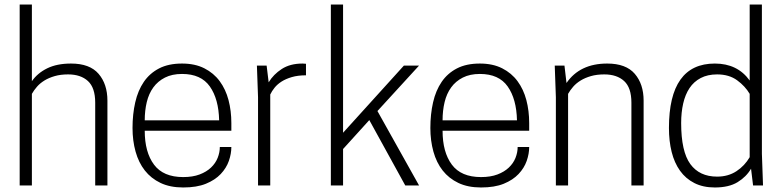

<svg xmlns="http://www.w3.org/2000/svg" viewBox="-20 -820 3456 849"><path d="M455 0H401V-366Q401 -432 369 -461.5Q337 -491 281 -491Q248 -491 222 -483.5Q196 -476 176.5 -464Q157 -452 143.5 -436.5Q130 -421 121 -405V0H67V-800H121V-461Q146 -497 189 -518Q232 -539 294 -539Q377 -539 416 -493.5Q455 -448 455 -375Z M790 9Q732 9 690 -11Q648 -31 620.5 -66Q593 -101 579.5 -149.5Q566 -198 566 -254Q566 -315 578 -367.5Q590 -420 616 -458Q642 -496 683.5 -517.5Q725 -539 785 -539Q842 -539 883.5 -518Q925 -497 951.5 -461Q978 -425 990.5 -377.5Q1003 -330 1003 -276V-242H620Q620 -147 661 -92Q702 -37 790 -37Q832 -37 862.5 -48.5Q893 -60 913 -79Q933 -98 942.5 -122Q952 -146 952 -170H1003Q1003 -140 992 -108.5Q981 -77 956 -50.5Q931 -24 890.5 -7.5Q850 9 790 9ZM949 -288Q947 -382 908 -437.5Q869 -493 785 -493Q741 -493 709.5 -477Q678 -461 658 -433.5Q638 -406 629 -368.5Q620 -331 620 -288Z M1175 0H1121V-390L1116 -530H1159L1168 -456Q1189 -491 1226 -515Q1263 -539 1318 -539Q1322 -539 1325.5 -538.5Q1329 -538 1333 -538V-487Q1297 -487 1270 -479Q1243 -471 1224.5 -459Q1206 -447 1194 -432Q1182 -417 1175 -402Z M1833 0H1772L1613 -289L1497 -161V0H1443V-800H1497V-233L1766 -530H1833L1649 -329Z M2107 9Q2049 9 2007 -11Q1965 -31 1937.5 -66Q1910 -101 1896.5 -149.5Q1883 -198 1883 -254Q1883 -315 1895 -367.5Q1907 -420 1933 -458Q1959 -496 2000.5 -517.5Q2042 -539 2102 -539Q2159 -539 2200.5 -518Q2242 -497 2268.5 -461Q2295 -425 2307.5 -377.5Q2320 -330 2320 -276V-242H1937Q1937 -147 1978 -92Q2019 -37 2107 -37Q2149 -37 2179.5 -48.5Q2210 -60 2230 -79Q2250 -98 2259.5 -122Q2269 -146 2269 -170H2320Q2320 -140 2309 -108.5Q2298 -77 2273 -50.5Q2248 -24 2207.5 -7.5Q2167 9 2107 9ZM2266 -288Q2264 -382 2225 -437.5Q2186 -493 2102 -493Q2058 -493 2026.5 -477Q1995 -461 1975 -433.5Q1955 -406 1946 -368.5Q1937 -331 1937 -288Z M2826 0H2772V-366Q2772 -432 2740 -461.5Q2708 -491 2652 -491Q2619 -491 2593 -483.5Q2567 -476 2547.5 -464Q2528 -452 2514.5 -436.5Q2501 -421 2492 -405V0H2438V-390L2433 -530H2476L2485 -453Q2544 -539 2665 -539Q2748 -539 2787 -493.5Q2826 -448 2826 -375Z M3141 9Q3089 9 3050.5 -10.5Q3012 -30 2987 -65Q2962 -100 2950 -148Q2938 -196 2938 -254Q2938 -539 3141 -539Q3241 -539 3295 -464V-800H3349V-140L3354 0H3310L3301 -74Q3280 -38 3241.5 -14.5Q3203 9 3141 9ZM3151 -39Q3200 -39 3236.5 -63Q3273 -87 3295 -125V-405Q3275 -439 3239.5 -465Q3204 -491 3151 -491Q3109 -491 3078.5 -475Q3048 -459 3029 -430.5Q3010 -402 3001 -362.5Q2992 -323 2992 -276Q2992 -150 3032.5 -94.5Q3073 -39 3151 -39Z"/></svg>

Font: Tanohe Sans Light
Style: Regular
Weight: 300
Designer: Village Type and Design LLC & Cristiano Sobral
Foundry: Cooper Hewitt Smithsonian Design Museum
Version: Version 1.00;September 29, 2021;FontCreator 13.0.0.2655 64-b